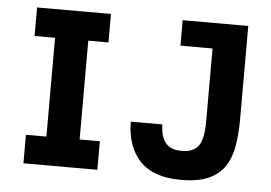

<svg xmlns="http://www.w3.org/2000/svg" viewBox="-45 -622 976 691"><g transform="rotate(5 443.0 -276.5)"><path d="M136 -18V-545H256V-18ZM62 0V-103H329V0ZM62 -460V-563H329V-460ZM631 10Q581 10 544 -3Q507 -16 483 -41.5Q459 -67 446.5 -102.5Q434 -138 434 -183H548Q548 -160 554.5 -139.5Q561 -119 578 -106.5Q595 -94 626 -94Q666 -94 685 -118Q704 -142 704 -209V-545H825V-229Q825 -174 817.5 -129.5Q810 -85 789 -54Q768 -23 730 -6.5Q692 10 631 10ZM588 -471V-563H825V-471Z"/></g></svg>

Font: Darker Grotesque Light ExtraBold
Style: Regular
Weight: 800
Version: Version 1.000;gftools[0.9.28]